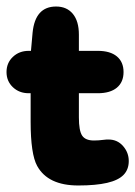

<svg xmlns="http://www.w3.org/2000/svg" viewBox="-28 -558 415 589"><path d="M66 -272V-184Q66 -135 71 -101Q76 -67 86 -49Q119 11 212 11Q266 11 300.5 3Q335 -5 351 -21.5Q367 -38 367 -64Q367 -90 349.5 -110Q332 -130 305 -130Q303 -130 301.5 -130Q300 -130 299 -130Q280 -128 274.5 -127.5Q269 -127 260 -127Q234 -127 224 -142Q214 -157 214 -198V-272H272Q310 -272 330.5 -289Q351 -306 351 -337Q351 -368 330.5 -385Q310 -402 272 -402H214V-452Q214 -493 195.5 -515.5Q177 -538 144 -538Q80 -538 72 -458L67 -402H60Q31 -402 11.5 -383.5Q-8 -365 -8 -337Q-8 -309 11.5 -290.5Q31 -272 60 -272Z"/></svg>

Font: Beiruti Black
Style: Regular
Weight: 900
Designer: Arlette Boutros
Foundry: Boutros
Version: Version 1.41